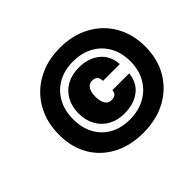

<svg xmlns="http://www.w3.org/2000/svg" viewBox="-168 -942 1236 1236"><g transform="rotate(-45 450.0 -324.0)"><path d="M900 -325Q900 -211 849 -124Q798 -37 707.5 11.5Q617 60 498 60Q380 60 291.5 13Q203 -34 154 -118Q105 -202 105 -315Q105 -402 134 -474Q163 -546 216.5 -598.5Q270 -651 343 -679.5Q416 -708 504 -708Q621 -708 710.5 -659.5Q800 -611 850 -524.5Q900 -438 900 -325ZM497 -62Q577 -62 637.5 -95.5Q698 -129 731.5 -188.5Q765 -248 765 -326Q765 -404 732 -462.5Q699 -521 640 -553.5Q581 -586 502 -586Q424 -586 365 -553Q306 -520 273 -460.5Q240 -401 240 -321Q240 -243 272 -184.5Q304 -126 362 -94Q420 -62 497 -62ZM291 -324Q291 -386 317 -433Q343 -480 390.5 -506Q438 -532 501 -532Q586 -532 642 -487.5Q698 -443 704 -361H551Q550 -390 536.5 -401Q523 -412 501 -412Q474 -412 459 -389Q444 -366 444 -324Q444 -281 459 -257.5Q474 -234 501 -234Q523 -234 536.5 -243Q550 -252 551 -276H704Q696 -197 640.5 -155.5Q585 -114 501 -114Q438 -114 391 -140Q344 -166 317.5 -213.5Q291 -261 291 -324Z"/></g></svg>

Font: Overused Grotesk Black
Style: Italic
Weight: 900
Italic angle: -10°
Version: Version 0.003